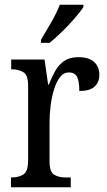

<svg xmlns="http://www.w3.org/2000/svg" viewBox="-20 -786 449 806"><path d="M26 0V-41H29Q58 -41 78 -53.5Q98 -66 98 -113V-427Q98 -471 78 -483Q58 -495 30 -495H27V-536H167L182 -431H185Q197 -462 212 -488.5Q227 -515 250 -530.5Q273 -546 309 -546Q353 -546 375 -526Q397 -506 397 -472Q397 -441 377 -422.5Q357 -404 313 -404Q313 -445 303.5 -463.5Q294 -482 269 -482Q247 -482 232 -462.5Q217 -443 207 -411Q197 -379 192.5 -342.5Q188 -306 188 -273V-108Q188 -64 207.5 -52.5Q227 -41 255 -41H277V0ZM152 -619Q173 -654 195.5 -693Q218 -732 231 -766H330V-756Q319 -739 295 -711Q271 -683 242 -654.5Q213 -626 188 -606H152Z"/></svg>

Font: Noto Serif Condensed
Style: Regular
Weight: 400
Width: 3
Designer: Monotype Design Team
Foundry: Monotype Imaging Inc.
Version: Version 2.013; ttfautohint (v1.8.4.7-5d5b)